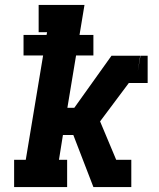

<svg xmlns="http://www.w3.org/2000/svg" viewBox="-20 -755 640 775"><path d="M37 0V-110H84L154 -531H75V-614H168L170 -625H136V-735H321L301 -614H357V-531H287L252 -320H280L430 -530H546L536 -467L547 -530H576V-420H500L384 -265L449 -110H510V0H459L469 -63L459 0H357L276 -210H234L218 -110H251V0Z"/></svg>

Font: Iosevka Slab XBdEx
Style: Italic
Weight: 800
Width: 7
Italic angle: -9°
Monospace: yes
Designer: Belleve Invis
Foundry: Belleve Invis
Version: Version 11.1.1; ttfautohint (v1.8.3)